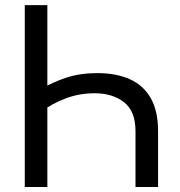

<svg xmlns="http://www.w3.org/2000/svg" viewBox="-20 -748 721 768"><path d="M369.1 -455.6Q444.8 -455.6 499.3 -431.2Q553.7 -406.7 583 -355.5Q612.3 -304.2 612.3 -223.6V0H522V-223.6Q522 -303.7 475.8 -339.4Q429.7 -375 358.4 -375Q297.9 -375 243.7 -354.7Q189.5 -334.5 141.6 -299.8V-390.1Q188.5 -418.5 244.1 -437Q299.8 -455.6 369.1 -455.6ZM169.4 -727.5V0H79.1V-727.5Z"/></svg>

Font: Inter 24pt
Style: Regular
Weight: 400
Designer: Rasmus Andersson
Foundry: rsms
Version: Version 4.001;git-66647c0bb